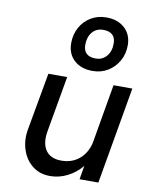

<svg xmlns="http://www.w3.org/2000/svg" viewBox="-92 -899 753 975"><g transform="rotate(10 284.5 -411.5)"><path d="M508 -712Q508 -667 487.5 -631Q467 -595 432.5 -574Q398 -553 354 -553Q294 -553 258.5 -586Q223 -619 223 -674Q223 -719 243 -755Q263 -791 298 -812Q333 -833 377 -833Q436 -833 472 -800Q508 -767 508 -712ZM295 -678Q295 -618 359 -618Q393 -618 414.5 -643Q436 -668 436 -708Q436 -768 372 -768Q337 -768 316 -743Q295 -718 295 -678ZM183 -215Q171 -151 195.5 -114Q220 -77 277 -77Q331 -77 368.5 -108Q406 -139 419 -193L472 -500H569L482 0H385L397 -71Q366 -33 323 -11.5Q280 10 234 10Q180 10 142.5 -20Q105 -50 89 -99Q73 -148 83 -204L136 -500H233Z"/></g></svg>

Font: Overused Grotesk Medium
Style: Italic
Weight: 500
Italic angle: -10°
Version: Version 0.003